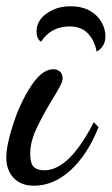

<svg xmlns="http://www.w3.org/2000/svg" viewBox="-28 -560 355 610"><path d="M-8 -59Q-8 -99 14.5 -167.5Q37 -236 71.5 -288Q106 -340 141 -340Q154 -340 162.5 -332.5Q171 -325 171 -311Q171 -302 163 -286.5Q155 -271 137 -242Q105 -189 86.5 -148.5Q68 -108 68 -72Q68 -41 79 -30Q90 -19 113 -19Q192 -19 270 -172L285 -156Q250 -68 196 -19Q142 30 80 30Q38 30 15 5Q-8 -20 -8 -59ZM193 -476Q134 -476 102 -427Q88 -438 88 -460Q88 -494 120 -517Q152 -540 195 -540Q234 -540 259 -525Q284 -510 295.5 -488Q307 -466 307 -445Q307 -412 279 -396Q273 -430 252 -453Q231 -476 193 -476Z"/></svg>

Font: Dancing Script
Style: Bold
Weight: 700
Designer: Pablo Impallari
Foundry: Pablo Impallari
Version: Version 2.000